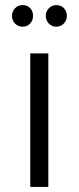

<svg xmlns="http://www.w3.org/2000/svg" viewBox="-20 -735 309 755"><path d="M99 0V-525H170V0ZM201 -630Q184 -630 172 -642.5Q160 -655 160 -673Q160 -690 172 -702.5Q184 -715 201 -715Q219 -715 231 -703Q243 -691 243 -673Q243 -655 231 -642.5Q219 -630 201 -630ZM69 -630Q51 -630 39 -642.5Q27 -655 27 -673Q27 -690 39 -702.5Q51 -715 69 -715Q87 -715 98.5 -703Q110 -691 110 -673Q110 -655 98.5 -642.5Q87 -630 69 -630Z"/></svg>

Font: Montserrat Thin
Style: Regular
Weight: 400
Version: Version 9.000